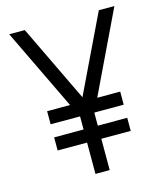

<svg xmlns="http://www.w3.org/2000/svg" viewBox="-118 -889 836 977"><g transform="rotate(-15 300.0 -400.0)"><path d="M263 0V-301L23 -800H105L300 -394L495 -800H577L338 -301V0ZM108 -165V-234H493V-165ZM108 -303V-372H493V-303Z"/></g></svg>

Font: Victor Mono
Style: Regular
Weight: 400
Monospace: yes
Designer: Rune Bjørnerås
Version: Version 1.561;gftools[0.9.30]